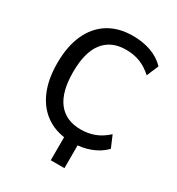

<svg xmlns="http://www.w3.org/2000/svg" viewBox="-204 -841 1041 1131"><g transform="rotate(30 316.5 -275.5)"><path d="M314 163V-44H407V163ZM369 10Q273 10 204 -33Q135 -76 98 -157Q61 -238 61 -353Q61 -467 98 -548Q135 -629 203.5 -671.5Q272 -714 369 -714Q436 -714 492 -694Q548 -674 587 -633L553 -553Q512 -590 469 -606.5Q426 -623 374 -623Q274 -623 221 -555.5Q168 -488 168 -353Q168 -218 221 -150Q274 -82 375 -82Q426 -82 469 -98.5Q512 -115 553 -152L587 -72Q548 -32 492 -11Q436 10 369 10Z"/></g></svg>

Font: Nunito Sans 10pt SemiCondensed SemiBold
Style: Regular
Weight: 600
Width: 4
Designer: Vernon Adams
Foundry: Vernon Adams
Version: Version 3.101;gftools[0.9.27]